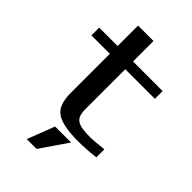

<svg xmlns="http://www.w3.org/2000/svg" viewBox="-246 -719 995 995"><g transform="rotate(45 251.5 -222.0)"><path d="M261 -136V-427H478V-484H261V-634H148V-484H13V-427H148V-141C148 -78 164 -38 196 -19C228 1 280 10 351 10C395 10 438 7 478 2V-57C431 -52 401 -49 388 -49C291 -49 261 -62 261 -136ZM331 40H214L156 190H228Z"/></g></svg>

Font: Gamestation Extended
Style: Regular
Weight: 400
Width: 7
Designer: Jonas Hecksher
Foundry: Jonas Hecksher, Playtypeª, e-types AS
Version: Version 1.003